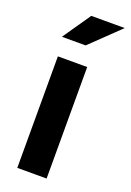

<svg xmlns="http://www.w3.org/2000/svg" viewBox="-143 -790 573 843"><g transform="rotate(20 143.5 -369.0)"><path d="M53.7 0V-521H190.7V0ZM41 -607.9 130.7 -738.2H287.2L151.8 -607.9Z"/></g></svg>

Font: Red Hat Display VF
Style: Regular
Weight: 300
Designer: Pentagram, MCKL
Foundry: Pentagram, MCKL
Version: Version 1.023